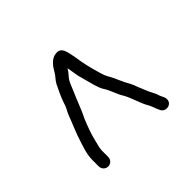

<svg xmlns="http://www.w3.org/2000/svg" viewBox="-98 -762 588 588"><g transform="rotate(-45 196.5 -467.5)"><path d="M91 -310V-336C91 -349.1 95.8 -361.1 98 -372C103.2 -395.6 112.9 -421.1 122 -443C136 -471 145.7 -499.4 158 -527C165.7 -543.9 169.3 -559.3 181 -571C186.3 -577 191 -583.3 195 -590L199 -566C200.3 -556 203 -544.3 207 -531C212.7 -510.6 219.1 -480.1 229 -466C239.8 -449.7 246.2 -425.2 257 -409C269.7 -386.8 276.6 -356.4 290 -334C296.6 -323 298.9 -309.6 305 -299C313.1 -282.8 337.5 -285.1 342.5 -301C347 -315.3 336.1 -324.4 334 -335C330.5 -346.8 322.5 -358 318 -370C313.2 -382.1 306.3 -397.1 302 -410C296.7 -423.1 289.6 -431.9 284 -446L274 -468C266.8 -483.8 261.6 -487.2 256 -507C247.2 -536.8 239.5 -566.1 235 -600C229.6 -621.7 229.1 -651.3 201 -647C182.2 -645.7 167 -625.7 159 -611C153.6 -600.2 142.2 -590.4 137 -580C128.7 -563.5 117.9 -540.7 112 -523C108.4 -508.4 100.5 -498.2 95 -484C85.9 -459 73.3 -432 65 -405C58.2 -382.9 50 -363.2 50 -336V-310C50 -298.3 59 -289 70.5 -289C82 -289 91 -298.3 91 -310Z"/></g></svg>

Font: HoneyBee
Style: SeLit
Weight: 300
Foundry: Cannot Into Space Fonts
Version: Version 0.89